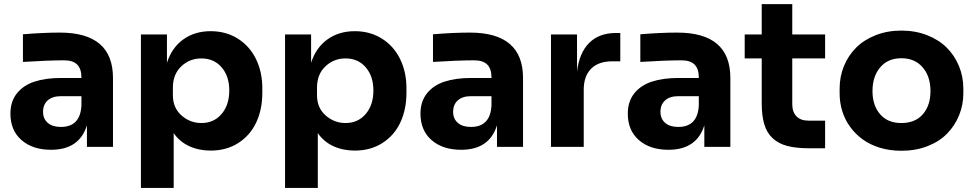

<svg xmlns="http://www.w3.org/2000/svg" viewBox="-20 -716 4755 936"><path d="M229 14.2Q139.2 14.2 85 -33Q30.8 -80.1 30.8 -162.1Q30.8 -221.2 62.3 -260.7Q93.8 -300.3 148.2 -318.1Q202.6 -335.9 277.8 -335.9H377V-337.9Q377 -380.4 356.4 -401.1Q335.9 -421.9 293 -421.9Q213.9 -421.9 91.8 -414.1V-548.8Q189.5 -557.1 272 -557.1Q530.8 -557.1 530.8 -335.9V0H403.8V-105Q366.7 14.2 229 14.2ZM276.9 -97.2Q372.1 -97.2 377 -203.1V-247.1H276.9Q235.4 -247.1 212.6 -226.6Q189.9 -206.1 189.9 -170.9Q189.9 -137.2 212.6 -117.2Q235.4 -97.2 276.9 -97.2Z M826.7 200.2H667V-547.9H793.9V-410.2Q818.4 -484.9 874.3 -524.4Q930.2 -564 1006.8 -564Q1081.5 -564 1139.2 -527.8Q1196.8 -491.7 1227.8 -428.5Q1258.8 -365.2 1258.8 -286.1V-263.2Q1258.8 -183.1 1229.5 -119.9Q1200.2 -56.6 1142.3 -19.3Q1084.5 18.1 1006.8 18.1Q949.2 18.1 902.6 -3.4Q856 -24.9 826.7 -66.9ZM961.9 -116.2Q1022.5 -116.2 1060.1 -160.2Q1097.7 -204.1 1097.7 -274.9Q1097.7 -344.7 1060.3 -387.9Q1022.9 -431.2 961.9 -431.2Q904.3 -431.2 863.5 -392.3Q822.8 -353.5 822.8 -289.1V-252Q822.8 -190.4 864.7 -153.3Q906.7 -116.2 961.9 -116.2Z M1529.3 200.2H1369.6V-547.9H1496.6V-410.2Q1521 -484.9 1576.9 -524.4Q1632.8 -564 1709.5 -564Q1784.2 -564 1841.8 -527.8Q1899.4 -491.7 1930.4 -428.5Q1961.4 -365.2 1961.4 -286.1V-263.2Q1961.4 -183.1 1932.1 -119.9Q1902.8 -56.6 1845 -19.3Q1787.1 18.1 1709.5 18.1Q1651.9 18.1 1605.2 -3.4Q1558.6 -24.9 1529.3 -66.9ZM1664.6 -116.2Q1725.1 -116.2 1762.7 -160.2Q1800.3 -204.1 1800.3 -274.9Q1800.3 -344.7 1762.9 -387.9Q1725.6 -431.2 1664.6 -431.2Q1606.9 -431.2 1566.2 -392.3Q1525.4 -353.5 1525.4 -289.1V-252Q1525.4 -190.4 1567.4 -153.3Q1609.4 -116.2 1664.6 -116.2Z M2228 14.2Q2138.2 14.2 2084 -33Q2029.8 -80.1 2029.8 -162.1Q2029.8 -221.2 2061.3 -260.7Q2092.8 -300.3 2147.2 -318.1Q2201.7 -335.9 2276.9 -335.9H2376V-337.9Q2376 -380.4 2355.5 -401.1Q2335 -421.9 2292 -421.9Q2212.9 -421.9 2090.8 -414.1V-548.8Q2188.5 -557.1 2271 -557.1Q2529.8 -557.1 2529.8 -335.9V0H2402.8V-105Q2365.7 14.2 2228 14.2ZM2275.9 -97.2Q2371.1 -97.2 2376 -203.1V-247.1H2275.9Q2234.4 -247.1 2211.7 -226.6Q2189 -206.1 2189 -170.9Q2189 -137.2 2211.7 -117.2Q2234.4 -97.2 2275.9 -97.2Z M2825.7 0H2666V-547.9H2793V-367.2Q2803.7 -458 2852.1 -506.6Q2900.4 -555.2 2982.9 -555.2H3003.9V-417H2963.9Q2897.5 -417 2861.6 -380.9Q2825.7 -344.7 2825.7 -278.8Z M3238.8 14.2Q3148.9 14.2 3094.7 -33Q3040.5 -80.1 3040.5 -162.1Q3040.5 -221.2 3072 -260.7Q3103.5 -300.3 3158 -318.1Q3212.4 -335.9 3287.6 -335.9H3386.7V-337.9Q3386.7 -380.4 3366.2 -401.1Q3345.7 -421.9 3302.7 -421.9Q3223.6 -421.9 3101.6 -414.1V-548.8Q3199.2 -557.1 3281.7 -557.1Q3540.5 -557.1 3540.5 -335.9V0H3413.6V-105Q3376.5 14.2 3238.8 14.2ZM3286.6 -97.2Q3381.8 -97.2 3386.7 -203.1V-247.1H3286.6Q3245.1 -247.1 3222.4 -226.6Q3199.7 -206.1 3199.7 -170.9Q3199.7 -137.2 3222.4 -117.2Q3245.1 -97.2 3286.6 -97.2Z M4002.4 6.8H3925.3Q3861.8 6.8 3819.1 -4.2Q3776.4 -15.1 3747.6 -41.3Q3718.8 -67.4 3706.1 -109.4Q3693.4 -151.4 3693.4 -213.9V-431.2H3610.4V-547.9H3693.4V-695.8H3842.3V-547.9H4002.4V-431.2H3842.3V-208Q3842.3 -169.9 3862.8 -148.9Q3883.3 -127.9 3921.4 -127.9H4002.4Z M4374 19Q4317.9 19 4269.3 4.2Q4220.7 -10.7 4185.1 -36.9Q4149.4 -63 4124 -98.1Q4098.6 -133.3 4085.9 -174.8Q4073.2 -216.3 4073.2 -261.2V-284.2Q4073.2 -342.3 4094.2 -393.8Q4115.2 -445.3 4153.6 -483.6Q4191.9 -522 4249 -544.4Q4306.2 -566.9 4374 -566.9Q4442.4 -566.9 4499.8 -544.4Q4557.1 -522 4595.5 -483.6Q4633.8 -445.3 4655 -393.8Q4676.3 -342.3 4676.3 -284.2V-261.2Q4676.3 -205.1 4655.8 -154.5Q4635.3 -104 4597.7 -65.2Q4560.1 -26.4 4502.2 -3.7Q4444.3 19 4374 19ZM4374 -116.2Q4441.9 -116.2 4479 -159.2Q4516.1 -202.1 4516.1 -272Q4516.1 -343.3 4478 -387.7Q4439.9 -432.1 4374 -432.1Q4308.6 -432.1 4271 -387.7Q4233.4 -343.3 4233.4 -272Q4233.4 -202.6 4270.3 -159.4Q4307.1 -116.2 4374 -116.2Z"/></svg>

Font: Sora
Style: Bold
Weight: 700
Designer: Jonathan Barnbrook, Julián Moncada
Foundry: Barnbrook Fonts
Version: Version 2.000